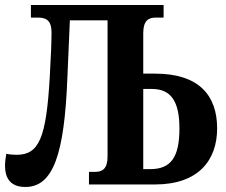

<svg xmlns="http://www.w3.org/2000/svg" viewBox="-20 -734 901 764"><path d="M81 10C192 10 236 -121 248 -422L258 -653H408V-111C408 -62 387 -50 358 -50H334V0H597C770 0 844 -97 844 -223C844 -356 770 -441 597 -441H550V-602C550 -652 571 -664 599 -664H631V-714H103V-664H132C171 -664 185 -645 185 -605C185 -567 183 -516 178 -427C164 -184 135 -118 46 -118C34 -118 20 -119 5 -122C2 -104 0 -89 0 -75C0 -22 24 10 81 10ZM550 -61V-380H585C662 -380 694 -328 694 -223C694 -111 662 -61 578 -61Z"/></svg>

Font: Noto Serif Condensed
Style: Bold
Weight: 700
Width: 3
Designer: Monotype Design Team
Foundry: Monotype Imaging Inc.
Version: Version 2.015